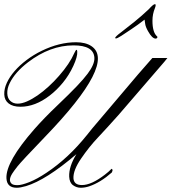

<svg xmlns="http://www.w3.org/2000/svg" viewBox="-24 -883 808 904"><path d="M595.2 -746.1 547.4 -714.4Q527.8 -702.1 522.9 -702.1Q518.1 -702.1 518.1 -704.1Q518.1 -710.4 547.9 -732.4L609.9 -781.2Q642.6 -807.6 676.3 -839.4Q697.8 -863.3 705.1 -863.3Q709 -863.3 709 -859.9Q709 -853.5 705.6 -845.2Q693.8 -816.9 693.8 -785.6Q693.8 -731.4 714.8 -712.4Q717.3 -710.4 717.3 -708.5Q717.3 -706.5 715.1 -703.9Q712.9 -701.2 709 -701.2Q692.4 -701.2 672.9 -736.3Q661.6 -756.3 659.7 -770L656.7 -790.5Q624 -765.1 595.2 -746.1ZM54.7 1Q8.3 1 6.3 -43.9Q2.9 -121.1 137.7 -274.9Q185.5 -329.1 245.4 -386Q305.2 -442.9 337.6 -477.1Q370.1 -511.2 388.7 -536.1Q421.9 -580.1 420.4 -610.8Q417.5 -669.4 322.3 -669.4Q211.9 -669.4 107.9 -589.8Q46.4 -542.5 21.5 -491.2Q9.3 -466.3 10.3 -443.1Q11.2 -419.9 24.9 -407.5Q38.6 -395 58.8 -395Q79.1 -395 103 -405.5Q127 -416 152.8 -433.8Q178.7 -451.7 204.8 -475.6Q231 -499.5 253.9 -525.9Q303.7 -582.5 326.2 -633.8Q333 -648.4 336.2 -648.4Q339.4 -648.4 339.8 -639.6Q341.3 -616.2 321.3 -572.8Q301.3 -529.3 272.2 -493.9Q243.2 -458.5 210 -433.1Q141.6 -380.4 72.3 -380.4Q36.6 -380.4 16.8 -395.8Q-2.9 -411.1 -3.9 -438Q-4.9 -464.8 8.1 -492.9Q21 -521 44.7 -548.3Q68.4 -575.7 101.1 -600.3Q133.8 -625 171.9 -643.6Q254.9 -684.1 334.5 -684.1Q378.9 -684.1 406.2 -666Q524.4 -587.4 187.5 -238.3Q76.2 -122.6 58.1 -99.4Q40 -76.2 33.7 -65.9Q13.2 -33.2 31.2 -17.6Q38.6 -11.2 58.3 -11.2Q78.1 -11.2 114.3 -25.6Q150.4 -40 194.3 -69.3Q296.9 -137.2 384.8 -246.6Q394 -258.8 411.1 -279.3L625.5 -532.2L693.4 -609.9H764.2Q761.7 -606.4 750 -592.3L533.7 -341.3Q477.5 -278.3 436.3 -234.6Q395 -190.9 357.7 -136.2Q320.3 -81.5 321.8 -43.9Q323.7 -11.7 361.8 -11.7Q406.2 -11.7 469.7 -60.5Q487.8 -74.2 501.5 -88.4Q507.3 -85 505.4 -78.4Q503.4 -71.8 502.4 -70.8Q449.2 -23.9 396.5 -5.9Q376 1 356.2 1Q336.4 1 319.8 -11Q303.2 -22.9 301.8 -51.3Q299.8 -99.1 335.9 -157.2Q192.9 -35.2 98.6 -6.8Q72.3 1 54.7 1Z"/></svg>

Font: Pinyon Script
Style: Regular
Weight: 400
Designer: Nicole Fally
Foundry: Nicole Fally
Version: Version 1.005